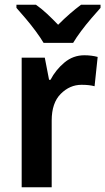

<svg xmlns="http://www.w3.org/2000/svg" viewBox="-20 -786 442 806"><path d="M334 -554Q364 -554 390 -547L377 -424Q366 -427 352.5 -428.5Q339 -430 322 -430Q273 -430 235 -392Q197 -354 197 -280V0H71V-544H168L186 -451H192Q214 -493 250.5 -523.5Q287 -554 334 -554ZM163 -606Q150 -628 130 -655Q110 -682 88 -708Q66 -734 49 -753V-766H131Q154 -750 177 -728.5Q200 -707 224 -682Q250 -708 273 -728Q296 -748 320 -766H402V-753Q385 -734 363 -708.5Q341 -683 320.5 -655.5Q300 -628 287 -606Z"/></svg>

Font: Noto Sans Bengali SemiCondensed SemiBold
Style: Regular
Weight: 600
Width: 4
Designer: Joana Ranito - Universal Thirst; Jelle Bosma - Monotype Design Team
Foundry: Universal Thirst ehf.
Version: Version 3.000; ttfautohint (v1.8.4.7-5d5b)